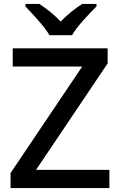

<svg xmlns="http://www.w3.org/2000/svg" viewBox="-20 -961 614 981"><path d="M233 -781H348C373 -826 436 -891 473 -928V-941H400C365 -919 325 -887 290 -851C256 -887 216 -918 181 -941H110V-928C146 -890 207 -826 233 -781ZM539 0V-93H164L530 -637V-714H45V-621H400L34 -77V0Z"/></svg>

Font: Noto Sans Hanifi Rohingya Medium
Style: Regular
Weight: 500
Designer: Monotype Design Team and DaltonMaag
Foundry: Google LLC
Version: Version 2.102